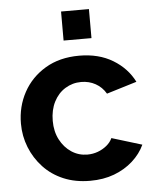

<svg xmlns="http://www.w3.org/2000/svg" viewBox="-53 -775 670 830"><g transform="rotate(-5 282.0 -360.0)"><path d="M305 10Q241 10 190 -11.5Q139 -33 103 -71.5Q67 -110 47.5 -159Q28 -208 28 -262Q28 -336 61.5 -397.5Q95 -459 157 -496Q219 -533 304 -533Q389 -533 450 -496Q511 -459 541 -399L410 -359Q393 -388 365 -403.5Q337 -419 303 -419Q265 -419 233.5 -399.5Q202 -380 184 -344.5Q166 -309 166 -262Q166 -216 184.5 -180.5Q203 -145 234 -124.5Q265 -104 303 -104Q327 -104 348.5 -112Q370 -120 387 -134Q404 -148 412 -166L543 -126Q525 -87 490.5 -56Q456 -25 409.5 -7.5Q363 10 305 10ZM243 -604V-730H364V-604Z"/></g></svg>

Font: Raleway Thin
Style: Bold
Weight: 700
Version: Version 4.026